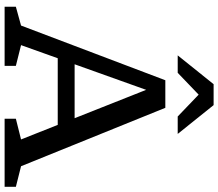

<svg xmlns="http://www.w3.org/2000/svg" viewBox="-78 -890 968 853"><g transform="rotate(90 406.5 -464.0)"><path d="M217 -236V-311H574V-236ZM719 -73 810.5 -50V0H508V-50L600 -73L366.5 -662H391.5L181 -73L273 -50V0H10.5V-50L94 -73L337 -714H459.5ZM387.5 -875H414.5L304 -769H226.5L354.5 -928.5H447.5L575.5 -769H498Z"/></g></svg>

Font: Newsreader 7pt
Style: Regular
Weight: 400
Designer: Hugues Gentile
Foundry: Production Type
Version: Version 1.003